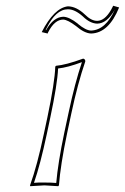

<svg xmlns="http://www.w3.org/2000/svg" viewBox="-20 -642 433 665"><path d="M144 -234.9Q169.9 -357.9 171.4 -411.1L173.8 -414.1Q208 -417 268.1 -439Q275.9 -437 275.4 -429.2Q249 -352.1 227.5 -251L212.4 -180.2Q189.5 -70.8 184.1 0L181.6 2.9Q179.7 2.9 133.8 0Q133.8 0 84.5 2.9L84 0Q108.9 -68.8 132.3 -180.2ZM316.4 -569.8Q342.8 -569.8 364.7 -607.9Q368.7 -614.7 372.1 -622.1L392.6 -616.2Q356.4 -527.3 295.4 -525.9Q272 -526.9 243.2 -551.8Q214.8 -573.2 199.2 -574.2Q168.9 -574.2 146.5 -529.8Q145.5 -527.3 145 -525.9L124.5 -530.8Q167.5 -614.7 215.3 -620.1Q244.6 -619.6 273.9 -591.8Q295.9 -569.8 316.4 -569.8ZM153.8 -232.9 142.1 -177.7Q119.6 -71.8 97.7 -8.8Q114.3 -10.3 133.8 -9.8Q157.7 -9.8 174.8 -8.3Q180.7 -77.6 202.6 -182.1L217.8 -252.9Q239.3 -354 263.7 -426.8Q213.9 -408.2 181.2 -404.8Q178.7 -349.6 153.8 -232.9ZM316.4 -560.1Q291.5 -561 267.1 -585Q239.3 -609.9 215.3 -609.9Q173.3 -609.9 141.1 -543.9Q139.6 -540.5 138.2 -538.1L139.6 -537.6Q165 -583 199.2 -584Q219.7 -583.5 249.5 -560.1V-559.6Q276.9 -536.6 295.4 -536.1Q346.2 -538.1 377.9 -608.9Q350.6 -560.5 316.4 -560.1Z"/></svg>

Font: Linux Biolinum Outline O
Style: Italic
Weight: 400
Italic angle: -12°
Designer: Philipp H. Poll
Foundry: Philipp H. Poll
Version: Version 0.6.2